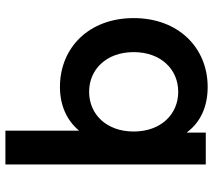

<svg xmlns="http://www.w3.org/2000/svg" viewBox="-59 -522 789 711"><g transform="rotate(90 335.5 -166.5)"><path d="M302 -541C157 -541 47 -433 47 -267C47 -101 157 6 302 6C367 6 424 -17 464 -65V208H589V-534H471V-463C432 -516 373 -541 302 -541ZM320 -432C403 -432 467 -368 467 -267C467 -166 403 -102 320 -102C237 -102 173 -166 173 -267C173 -368 237 -432 320 -432Z"/></g></svg>

Font: Chess Sans SemiBold
Style: Regular
Weight: 600
Designer: Wolf Bōese
Foundry: Wolf Bōese
Version: Version 7.223;Glyphs 3.3 (3306)